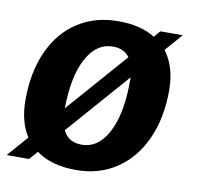

<svg xmlns="http://www.w3.org/2000/svg" viewBox="-95 -630 731 711"><g transform="rotate(10 270.5 -275.0)"><path d="M481 -485Q524 -428 524 -340Q524 -236 488 -156.5Q452 -77 386.5 -33.5Q321 10 235 10Q141 10 85 -32L57 0H-27L41 -78Q6 -131 6 -214Q6 -318 41.5 -396.5Q77 -475 142.5 -517.5Q208 -560 295 -560Q380 -560 433 -526L454 -550H538ZM155 -208 354 -435Q333 -464 292 -464Q229 -464 192.5 -395.5Q156 -327 155 -208ZM375 -363 169 -128Q189 -86 239 -86Q302 -86 338.5 -156Q375 -226 375 -346Z"/></g></svg>

Font: Krub
Style: Bold Italic
Weight: 700
Italic angle: -8°
Designer: Ekaluck Peanpanawate
Foundry: Cadson Demak Co.,Ltd.
Version: Version 1.000; ttfautohint (v1.6)